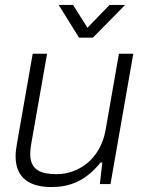

<svg xmlns="http://www.w3.org/2000/svg" viewBox="-20 -743 584 775"><path d="M485 -723H422L333 -631L275 -723H217L299 -591H355ZM187 12C257 12 323 -9 386 -87H393L383 0H426L518 -526H460L406 -217C384 -96 292 -40 209 -40C147 -40 102 -55 102 -122C102 -133 104 -148 106 -162L170 -526H112L48 -161C45 -144 43 -127 43 -112C43 -22 103 12 187 12Z"/></svg>

Font: Archivo ExtraLight
Style: Italic
Weight: 200
Italic angle: -10°
Designer: Hector Gatti
Foundry: Omnibus-Type
Version: Version 2.001